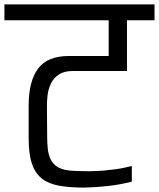

<svg xmlns="http://www.w3.org/2000/svg" viewBox="-56 -860 721 871"><path d="M-36 -840H645V-768H520V-538H275Q235 -538 211 -522Q187 -506 175 -481Q163 -456 159.5 -426Q156 -396 157 -368L158 -238Q158 -210 161 -183.5Q164 -157 174.5 -135.5Q185 -114 209 -100.5Q233 -87 276 -85Q359 -81 418 -86.5Q477 -92 509.5 -99.5Q542 -107 542 -107V-36Q487 -22 432.5 -16Q378 -10 325 -9Q260 -9 212.5 -17.5Q165 -26 134.5 -49.5Q104 -73 89 -117Q74 -161 74 -233V-381Q74 -491 116.5 -548.5Q159 -606 257 -606H437V-768H-36Z"/></svg>

Font: Matangi Medium
Style: Regular
Weight: 500
Designer: Prashant Pant
Foundry: The Graphic Ant
Version: Version 3.002